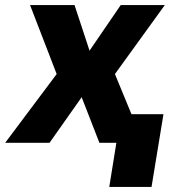

<svg xmlns="http://www.w3.org/2000/svg" viewBox="-61 -566 673 761"><path d="M234.4 -545.9 293.9 -365.2 417.5 -545.9H592.3L394.5 -272.5L506.8 0H333L262.7 -180.7L135.3 0H-40.5L163.6 -272.5L58.1 -545.9ZM586.9 -113.3 539.6 174.8H372.1L418.5 -113.3Z"/></svg>

Font: Inter Tight ExtraBold
Style: Italic
Weight: 800
Italic angle: -9.39999°
Designer: Rasmus Andersson
Foundry: rsms
Version: Version 3.004